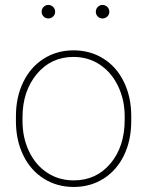

<svg xmlns="http://www.w3.org/2000/svg" viewBox="-20 -740 590 770"><path d="M43.9 -274.4Q43.9 -350.1 73 -410.4Q102.1 -470.7 155 -504.4Q208 -538.1 274.9 -538.1Q341.3 -538.1 394 -505.4Q446.8 -472.7 476.3 -412.6Q505.9 -352.5 506.3 -277.3V-253.9Q506.3 -177.7 477.5 -117.7Q448.7 -57.6 395.8 -23.9Q342.8 9.8 275.9 9.8Q209 9.8 156 -23.4Q103 -56.6 73.7 -116.5Q44.4 -176.3 43.9 -251ZM70.3 -253.9Q70.3 -188 96.4 -133.1Q122.6 -78.1 169.2 -47.4Q215.8 -16.6 275.9 -16.6Q366.2 -16.6 423.1 -84.5Q480 -152.3 480 -259.3V-274.4Q480 -339.4 453.6 -394.5Q427.2 -449.7 380.6 -480.7Q334 -511.7 274.9 -511.7Q184.6 -511.7 127.4 -442.9Q70.3 -374 70.3 -269.5ZM147 -692.9Q147 -704.1 154.8 -712.2Q162.6 -720.2 173.8 -720.2Q185.1 -720.2 193.1 -712.2Q201.2 -704.1 201.2 -692.9Q201.2 -681.6 193.1 -673.8Q185.1 -666 173.8 -666Q162.6 -666 154.8 -673.8Q147 -681.6 147 -692.9ZM364.3 -692.9Q364.3 -704.1 372.1 -712.2Q379.9 -720.2 391.1 -720.2Q402.3 -720.2 410.4 -712.2Q418.5 -704.1 418.5 -692.9Q418.5 -681.6 410.4 -673.8Q402.3 -666 391.1 -666Q379.9 -666 372.1 -673.8Q364.3 -681.6 364.3 -692.9Z"/></svg>

Font: RobotoDraft Thin
Style: Regular
Weight: 250
Version: Version 2.001153; 2014